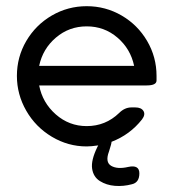

<svg xmlns="http://www.w3.org/2000/svg" viewBox="-20 -467 566 627"><path d="M491.2 -219.2V-204.1Q491.2 -188 459 -188H107.9Q118.7 -131.8 162.1 -93.5Q205.6 -55.2 263.2 -55.2Q324.7 -55.2 369.1 -98.1Q387.2 -116.2 409.2 -116.2H421.9Q441.4 -116.2 448.5 -104.5Q455.6 -92.8 443.8 -77.1Q404.3 -26.9 344.2 -3.9Q344.7 0.5 335.9 27.8Q322.8 62.5 343 74.5Q363.3 86.4 398.9 78.1Q435.1 70.3 435.1 99.1Q435.1 129.4 410.2 134.8Q382.8 142.1 355.2 139.9Q327.6 137.7 306.2 124.3Q284.7 110.8 280.8 83.5Q276.9 56.2 297.9 13.2L300.8 7.8Q277.8 11.2 263.2 11.2Q202.1 11.2 149.2 -20.5Q96.2 -52.2 65.7 -105.5Q35.2 -158.7 35.2 -219.2Q35.2 -280.8 65.9 -333.3Q96.7 -385.7 149.2 -416.3Q201.7 -446.8 263.2 -446.8Q324.7 -446.8 377.2 -416.3Q429.7 -385.7 460.4 -333.3Q491.2 -280.8 491.2 -219.2ZM107.9 -252H418Q406.2 -307.6 363.5 -344.2Q320.8 -380.9 263.2 -380.9Q205.6 -380.9 162.6 -344.2Q119.6 -307.6 107.9 -252Z"/></svg>

Font: Arcon Rounded-
Style: Regular
Weight: 400
Designer: M. Zarth
Foundry: martin zarth - visuelle & digitale kommunikation
Version: Version 1.110;PS 001.110;hotconv 1.0.70;makeotf.lib2.5.58329